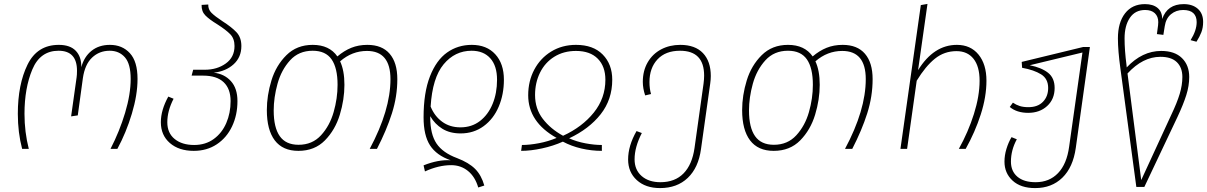

<svg xmlns="http://www.w3.org/2000/svg" viewBox="-20 -760 6161 980"><path d="M71 -179Q71 -329 120.5 -430Q170 -531 280 -531Q338 -531 367 -500.5Q396 -470 395 -417Q409 -470 447 -500.5Q485 -531 541 -531Q604 -531 643 -488.5Q682 -446 682 -357Q682 -276 653 -179.5Q624 -83 579 0H544Q590 -89 618.5 -184Q647 -279 647 -357Q647 -434 617.5 -467.5Q588 -501 540 -501Q487 -501 450 -466Q413 -431 403 -361L377 -171L343 -166L371 -365Q373 -377 373 -399Q373 -501 279 -501Q185 -501 145 -405.5Q105 -310 105 -179Q105 -86 127 0H93Q71 -83 71 -179Z M1192 -244Q1192 -173 1164.5 -115Q1137 -57 1086.5 -23.5Q1036 10 969 10Q893 10 847 -30Q801 -70 801 -136Q801 -198 839 -267L866 -256Q834 -194 834 -136Q834 -81 871.5 -50.5Q909 -20 971 -20Q1029 -20 1071 -50.5Q1113 -81 1135 -132Q1157 -183 1157 -244Q1157 -307 1121.5 -340.5Q1086 -374 1017 -374H958L966 -404H1025Q1088 -404 1132.5 -436Q1177 -468 1177 -525Q1177 -563 1155 -585.5Q1133 -608 1089 -636Q1048 -661 1028 -681.5Q1008 -702 1009 -735L1043 -737Q1042 -712 1059.5 -694.5Q1077 -677 1115 -652Q1162 -622 1187 -595.5Q1212 -569 1212 -525Q1212 -468 1172.5 -432Q1133 -396 1071 -389Q1125 -383 1158.5 -346Q1192 -309 1192 -244Z M2008 -356Q2008 -268 1980.5 -181.5Q1953 -95 1904 0H1867Q1973 -198 1973 -356Q1973 -500 1853 -500Q1777 -500 1716 -447Q1738 -400 1738 -327Q1738 -252 1714.5 -174.5Q1691 -97 1638.5 -43.5Q1586 10 1503 10Q1423 10 1382.5 -43.5Q1342 -97 1342 -198Q1342 -273 1365.5 -349.5Q1389 -426 1442 -478.5Q1495 -531 1576 -531Q1661 -531 1702 -472Q1736 -501 1773 -516Q1810 -531 1855 -531Q1930 -531 1969 -485.5Q2008 -440 2008 -356ZM1703 -327Q1703 -413 1672.5 -457Q1642 -501 1576 -501Q1505 -501 1460.5 -452Q1416 -403 1396.5 -332.5Q1377 -262 1377 -196Q1377 -109 1408 -65Q1439 -21 1504 -21Q1574 -21 1618.5 -69.5Q1663 -118 1683 -188Q1703 -258 1703 -327Z M2176 -167V-161Q2176 -75 2208 -27.5Q2240 20 2313 47Q2373 70 2405 102Q2437 134 2452 187L2421 197Q2405 142 2368.5 112.5Q2332 83 2283 83Q2219 83 2149 115L2142 84Q2217 54 2280 58Q2208 33 2175 -18Q2142 -69 2142 -161Q2142 -287 2174.5 -370Q2207 -453 2262 -492Q2317 -531 2388 -531Q2464 -531 2508 -483Q2552 -435 2552 -353Q2552 -278 2525.5 -215.5Q2499 -153 2448.5 -116Q2398 -79 2331 -79Q2276 -79 2237.5 -103Q2199 -127 2176 -167ZM2178 -216Q2198 -167 2237 -138.5Q2276 -110 2330 -110Q2388 -110 2430 -142.5Q2472 -175 2494.5 -230Q2517 -285 2517 -353Q2517 -424 2482.5 -462.5Q2448 -501 2387 -501Q2302 -501 2244.5 -432Q2187 -363 2178 -216Z M3105 -353Q3105 -252 3046 -177Q2987 -102 2885 -54Q2923 -37 2968 -28.5Q3013 -20 3052 -20V10Q2999 10 2947.5 -2Q2896 -14 2853 -37Q2804 -15 2746.5 -2.5Q2689 10 2640 10L2644 -20Q2683 -20 2730.5 -29Q2778 -38 2821 -56Q2676 -137 2676 -274Q2676 -346 2707 -404.5Q2738 -463 2793.5 -497Q2849 -531 2920 -531Q3008 -531 3056.5 -481.5Q3105 -432 3105 -353ZM2854 -67Q2952 -112 3011 -185.5Q3070 -259 3070 -353Q3070 -421 3031 -460.5Q2992 -500 2920 -500Q2857 -500 2809.5 -470.5Q2762 -441 2736.5 -389.5Q2711 -338 2711 -275Q2711 -205 2750.5 -153.5Q2790 -102 2854 -67Z M3608 -372Q3608 -354 3605 -333L3558 1Q3545 96 3490.5 148Q3436 200 3349 200Q3275 200 3230.5 159.5Q3186 119 3186 54Q3186 -16 3229 -91L3256 -81Q3219 -9 3219 53Q3219 107 3255 138.5Q3291 170 3351 170Q3425 170 3469 125Q3513 80 3525 -5L3571 -333Q3574 -356 3574 -374Q3574 -501 3451 -501Q3377 -501 3336 -457Q3295 -413 3295 -341Q3295 -307 3303 -280L3273 -273Q3261 -309 3261 -342Q3261 -399 3286 -442Q3311 -485 3354.5 -508Q3398 -531 3452 -531Q3528 -531 3568 -489Q3608 -447 3608 -372Z M4434 -356Q4434 -268 4406.5 -181.5Q4379 -95 4330 0H4293Q4399 -198 4399 -356Q4399 -500 4279 -500Q4203 -500 4142 -447Q4164 -400 4164 -327Q4164 -252 4140.5 -174.5Q4117 -97 4064.5 -43.5Q4012 10 3929 10Q3849 10 3808.5 -43.5Q3768 -97 3768 -198Q3768 -273 3791.5 -349.5Q3815 -426 3868 -478.5Q3921 -531 4002 -531Q4087 -531 4128 -472Q4162 -501 4199 -516Q4236 -531 4281 -531Q4356 -531 4395 -485.5Q4434 -440 4434 -356ZM4129 -327Q4129 -413 4098.5 -457Q4068 -501 4002 -501Q3931 -501 3886.5 -452Q3842 -403 3822.5 -332.5Q3803 -262 3803 -196Q3803 -109 3834 -65Q3865 -21 3930 -21Q4000 -21 4044.5 -69.5Q4089 -118 4109 -188Q4129 -258 4129 -327Z M5015 -348Q5015 -266 4986 -176Q4957 -86 4909 0H4874Q4922 -86 4951 -178Q4980 -270 4980 -348Q4980 -421 4949 -460Q4918 -499 4862 -499Q4800 -499 4752 -460.5Q4704 -422 4659 -348L4610 0H4576L4680 -734L4714 -740L4666 -402Q4746 -531 4864 -531Q4934 -531 4974.5 -481.5Q5015 -432 5015 -348Z M5543 -520 5471 -5Q5457 94 5402.5 147Q5348 200 5264 200H5263Q5190 200 5148.5 162Q5107 124 5107 65Q5107 33 5117 0Q5127 -33 5143 -60L5170 -49Q5140 6 5140 65Q5140 114 5173 142Q5206 170 5266 170Q5336 170 5380.5 123.5Q5425 77 5437 -11L5505 -492L5236 -427Q5296 -415 5329.5 -388.5Q5363 -362 5363 -311Q5363 -254 5325 -219Q5287 -184 5228 -184Q5170 -184 5134 -214L5150 -236Q5166 -225 5184.5 -219Q5203 -213 5229 -213Q5277 -213 5303.5 -240.5Q5330 -268 5330 -311Q5330 -358 5294 -380.5Q5258 -403 5197 -414L5195 -444L5508 -520Z M6121 -648Q6121 -619 6112 -595.5Q6103 -572 6087 -547L6057 -555Q6088 -605 6088 -647Q6088 -677 6071 -693Q6054 -709 6019 -709Q5983 -709 5957 -687.5Q5931 -666 5925 -626L5918 -582L5885 -586L5891 -631Q5892 -636 5892 -647Q5892 -676 5874.5 -692.5Q5857 -709 5825 -709Q5774 -709 5747 -669Q5720 -629 5720 -564Q5720 -504 5730 -427L5731 -416Q5810 -500 5907 -500Q5976 -500 6013 -463.5Q6050 -427 6050 -367Q6050 -322 6035 -274.5Q6020 -227 5990 -163L5821 194H5780L5699 -408Q5686 -502 5686 -564Q5686 -645 5722.5 -692Q5759 -739 5824 -739Q5865 -739 5888.5 -719.5Q5912 -700 5912 -663Q5938 -739 6022 -739Q6067 -739 6094 -715Q6121 -691 6121 -648ZM5735 -385 5805 159 5958 -173Q5988 -236 6001.5 -281Q6015 -326 6015 -367Q6015 -415 5987 -442.5Q5959 -470 5903 -470Q5813 -470 5735 -385Z"/></svg>

Font: FiraGO UltraLight
Style: Italic
Weight: 200
Italic angle: -8°
Designer: bBox Type GmbH
Foundry: bBox Type GmbH
Version: Version 1.001